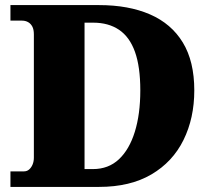

<svg xmlns="http://www.w3.org/2000/svg" viewBox="-20 -734 836 754"><path d="M21 0V-61H74Q86 -61 94.5 -68.5Q103 -76 108 -88Q113 -100 113 -115V-599Q113 -618 107 -629.5Q101 -641 90.5 -647Q80 -653 66 -653H21V-714H369Q485 -714 569 -677.5Q653 -641 698 -567Q743 -493 743 -379Q743 -270 700.5 -184Q658 -98 574.5 -49Q491 0 369 0ZM345 -70Q406 -70 447 -108.5Q488 -147 509.5 -216.5Q531 -286 531 -379Q531 -472 510 -530.5Q489 -589 447.5 -617Q406 -645 346 -645H312V-70Z"/></svg>

Font: Noto Rashi Hebrew Black
Style: Regular
Weight: 900
Version: Version 1.006